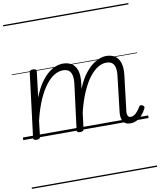

<svg xmlns="http://www.w3.org/2000/svg" viewBox="-125 -982 1214 1455"><g transform="rotate(-10 482.0 -255.0)"><path d="M823 16Q802 16 787.5 8.5Q773 1 765 -13Q757 -27 755 -48Q753 -69 757 -95L786 -344Q792 -385 787.5 -413Q783 -441 766.5 -455Q750 -469 719 -469Q689 -469 655.5 -449Q622 -429 589 -386Q556 -343 526.5 -273.5Q497 -204 474 -105H451Q468 -219 499 -298.5Q530 -378 570 -426.5Q610 -475 651.5 -497Q693 -519 728 -519Q767 -519 794.5 -501.5Q822 -484 834.5 -446Q847 -408 839 -346L809 -97Q805 -76 806.5 -61.5Q808 -47 814.5 -39.5Q821 -32 833 -32Q847 -32 860 -40Q873 -48 885.5 -63Q898 -78 909 -97Q913 -105 920 -106Q927 -107 935 -102Q945 -97 947 -90.5Q949 -84 945 -77Q933 -52 914.5 -30.5Q896 -9 873 3.5Q850 16 823 16ZM101 15Q88 15 81 10.5Q74 6 76 -5L137 -496Q139 -506 145 -510.5Q151 -515 164 -515Q180 -515 186 -510Q192 -505 191 -494L167 -298Q191 -361 220 -403.5Q249 -446 279.5 -471.5Q310 -497 339.5 -508Q369 -519 395 -519Q434 -519 462 -501.5Q490 -484 502.5 -446Q515 -408 507 -346L464 -4Q463 6 456.5 10.5Q450 15 436 15Q423 15 416 10.5Q409 6 411 -5L454 -344Q460 -385 455 -413Q450 -441 433.5 -455Q417 -469 386 -469Q356 -469 323 -450.5Q290 -432 257.5 -391Q225 -350 195.5 -284.5Q166 -219 143 -124L129 -4Q128 6 121.5 10.5Q115 15 101 15ZM0 365H964V375H0ZM0 -20H964V0H0ZM0 -505H964V-500H0ZM0 -885H964V-875H0Z"/></g></svg>

Font: Playwrite GB S Guides
Style: Italic
Weight: 400
Italic angle: -7.01216°
Designer: Veronika Burian, José Scaglione
Foundry: TypeTogether
Version: Version 1.002